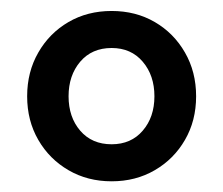

<svg xmlns="http://www.w3.org/2000/svg" viewBox="-20 -578 407 350"><path d="M29.5 -402.5Q29.5 -447 49.8 -482.2Q70 -517.5 104.8 -537.8Q139.5 -558 183.5 -558Q227.5 -558 262.2 -537.8Q297 -517.5 317.2 -482.2Q337.5 -447 337.5 -402.5Q337.5 -358 317.2 -323Q297 -288 262.2 -267.8Q227.5 -247.5 183.5 -247.5Q139.5 -247.5 104.8 -267.8Q70 -288 49.8 -323Q29.5 -358 29.5 -402.5ZM105 -402.5Q105 -364.5 126.2 -339.8Q147.5 -315 183.5 -315Q219 -315 240.2 -339.8Q261.5 -364.5 261.5 -402.5Q261.5 -440.5 240.2 -465.5Q219 -490.5 183.5 -490.5Q147.5 -490.5 126.2 -465.5Q105 -440.5 105 -402.5Z"/></svg>

Font: Signika Negative SC
Style: Regular
Weight: 400
Designer: Anna Giedryś
Foundry: Anna Giedryś
Version: Version 2.000; ttfautohint (v1.8.3) -l 8 -r 50 -G 200 -x 9 -